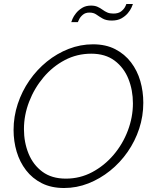

<svg xmlns="http://www.w3.org/2000/svg" viewBox="-20 -937 764 962"><path d="M301 5Q237 5 189.5 -19Q142 -43 110.5 -84Q79 -125 63.5 -177Q48 -229 48 -286Q48 -353 69 -416.5Q90 -480 127.5 -534Q165 -588 215 -628.5Q265 -669 324 -692Q383 -715 446 -715Q510 -715 557.5 -690.5Q605 -666 636.5 -624.5Q668 -583 683 -531Q698 -479 698 -422Q698 -355 677.5 -292.5Q657 -230 619.5 -176Q582 -122 531.5 -81.5Q481 -41 422.5 -18Q364 5 301 5ZM310 -42Q381 -42 442 -74.5Q503 -107 549 -161Q595 -215 620.5 -282.5Q646 -350 646 -419Q646 -485 623.5 -541.5Q601 -598 554.5 -633Q508 -668 437 -668Q366 -668 305 -636Q244 -604 198 -549.5Q152 -495 126 -427.5Q100 -360 100 -290Q100 -224 123 -167.5Q146 -111 192.5 -76.5Q239 -42 310 -42ZM540 -834Q512 -834 494.5 -844Q477 -854 463 -864Q449 -874 428 -874Q408 -874 395 -863Q382 -852 376.5 -840Q371 -828 370 -826H337Q338 -830 343.5 -843Q349 -856 361 -871Q373 -886 391.5 -897.5Q410 -909 436 -909Q455 -909 468.5 -903Q482 -897 493.5 -888.5Q505 -880 517.5 -874.5Q530 -869 548 -869Q573 -869 587 -880Q601 -891 607 -903Q613 -915 613 -917H646Q645 -913 639 -899.5Q633 -886 620.5 -871Q608 -856 588.5 -845Q569 -834 540 -834Z"/></svg>

Font: Raleway Thin Light
Style: Italic
Weight: 300
Italic angle: -12°
Version: Version 4.026